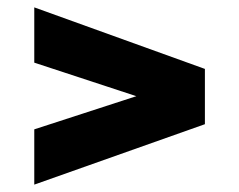

<svg xmlns="http://www.w3.org/2000/svg" viewBox="-20 -526 649 521"><path d="M73 -25V-175L350 -265L73 -356V-506L536 -339V-189Z"/></svg>

Font: Farlight84_Sys_V01
Style: Bold
Weight: 700
Designer: Monotype Design Team, Nadine Chahine and Nizar Qandah
Foundry: Monotype Imaging Inc.
Version: Version 2.004;October 31, 2024;FontCreator 14.0.0.2814 64-bi